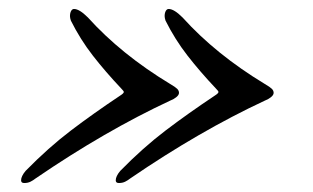

<svg xmlns="http://www.w3.org/2000/svg" viewBox="-20 -425 697 428"><path d="M387 -386Q461 -304 570 -238Q582 -231 586 -227Q590 -223 590 -218Q590 -213 583.5 -208Q577 -203 571 -201Q425 -133 270 -27Q265 -23 259 -20Q253 -17 245 -17Q238 -17 238 -23Q238 -32 248 -44Q299 -96 349 -134Q399 -172 459 -212Q467 -217 467 -220Q467 -222 461 -228Q426 -265 398 -301Q370 -337 349 -379Q347 -385 347 -389Q347 -396 349.5 -400.5Q352 -405 356 -405Q368 -405 387 -386ZM176 -386Q250 -304 359 -238Q371 -231 375 -227Q379 -223 379 -218Q379 -213 372.5 -208Q366 -203 360 -201Q214 -133 59 -27Q54 -23 48 -20Q42 -17 34 -17Q27 -17 27 -23Q27 -32 37 -44Q88 -96 138 -134Q188 -172 248 -212Q256 -217 256 -220Q256 -222 250 -228Q215 -265 187 -301Q159 -337 138 -379Q136 -385 136 -389Q136 -396 138.5 -400.5Q141 -405 145 -405Q157 -405 176 -386Z"/></svg>

Font: EB Garamond SemiBold
Style: Italic
Weight: 600
Italic angle: -17.2°
Designer: Georg Duffner and Octavio Pardo
Foundry: Georg Duffner
Version: Version 1.000